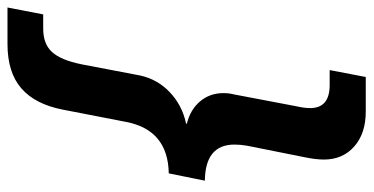

<svg xmlns="http://www.w3.org/2000/svg" viewBox="-256 -508 973 500"><g transform="rotate(-90 230.0 -258.5)"><path d="M279 208H189Q132 208 98 178Q64 148 64 99Q64 78 70 49L100 -101Q103 -118 103 -134Q103 -210 9 -211L28 -305Q141 -307 162 -416L194 -581Q208 -653 249.5 -689Q291 -725 365 -725H460L442 -632H405Q365 -632 344 -609Q323 -586 312 -532L283 -380Q273 -334 239 -302Q205 -270 158 -260L157 -258Q194 -249 215.5 -223.5Q237 -198 237 -163Q237 -148 234 -137L203 26Q198 48 198 63Q198 114 258 114H297Z"/></g></svg>

Font: Libra Sans
Style: Bold Italic
Weight: 700
Italic angle: -12°
Foundry: Context Ltd
Version: Version 1.002